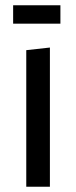

<svg xmlns="http://www.w3.org/2000/svg" viewBox="-20 -711 290 731"><path d="M30 -691H210V-621H30ZM170 0H80V-520L170 -530Z"/></svg>

Font: Magra
Style: Regular
Weight: 400
Designer: Viviana Monsalve
Foundry: Viviana Monsalve
Version: Version 1.001